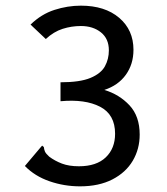

<svg xmlns="http://www.w3.org/2000/svg" viewBox="-20 -648 590 679"><path d="M263 11Q207 11 155 -7Q103 -25 68 -61L122 -125L129 -133L135 -128Q136 -119 139 -112Q142 -105 154 -94Q174 -79 199 -69.5Q224 -60 259 -60Q321 -60 354 -91.5Q387 -123 387 -175Q387 -243 334 -270.5Q281 -298 194 -290V-357Q263 -357 300 -372.5Q337 -388 351 -413.5Q365 -439 365 -470Q365 -511 337 -533.5Q309 -556 266 -556Q233 -556 201.5 -546Q170 -536 142 -510L88 -561Q126 -598 172.5 -613Q219 -628 266 -628Q351 -628 401.5 -585Q452 -542 452 -472Q452 -421 425 -383.5Q398 -346 349 -330Q402 -314 438 -275.5Q474 -237 474 -172Q474 -121 449.5 -79.5Q425 -38 377.5 -13.5Q330 11 263 11Z"/></svg>

Font: Inconsolata SemiExpanded Medium
Style: Regular
Weight: 500
Width: 6
Monospace: yes
Designer: Raph Levien, Cyreal, Brenton Simpson
Foundry: Raph Levien, Cyreal, Google
Version: Version 3.001; ttfautohint (v1.8.2.53-6de2)